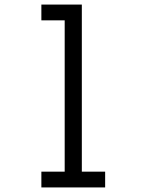

<svg xmlns="http://www.w3.org/2000/svg" viewBox="-20 -820 640 840"><path d="M263 0V-800H338V0ZM161 0V-69H440V0ZM161 -731V-800H305V-731Z"/></svg>

Font: Victor Mono
Style: Regular
Weight: 400
Monospace: yes
Designer: Rune Bjørnerås
Version: Version 1.561;gftools[0.9.30]